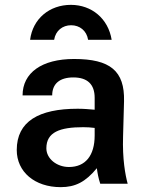

<svg xmlns="http://www.w3.org/2000/svg" viewBox="-20 -757 595 791"><path d="M370 -199C370 -116 332 -69 264 -69C214 -69 171 -103 171 -146C171 -213 227 -233 323 -233C340 -233 354 -232 370 -230ZM49 -139C49 -49 123 14 230 14C290 14 332 -7 379 -64C382 -42 385 -25 393 0H506C496 -37 484 -102 487 -195L491 -340C494 -465 434 -514 285 -514C152 -514 73 -457 73 -364H195C195 -412 226 -438 282 -438C340 -438 370 -410 370 -354V-305C347 -307 325 -309 300 -309C140 -309 49 -257 49 -139ZM440 -593C426 -680 358 -737 272 -737C184 -737 115 -680 104 -593H203C209 -631 238 -653 273 -653C308 -653 337 -631 343 -593Z"/></svg>

Font: Perun SemiBold
Style: Regular
Weight: 600
Foundry: Copyright (c) Stefan Peev, Context Ltd, 2016
Version: Version 1.089